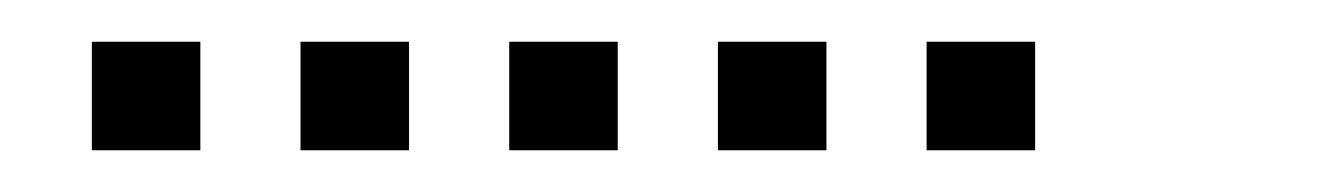

<svg xmlns="http://www.w3.org/2000/svg" viewBox="-20 -396 640 92"><path d="M25 -376Q24 -376 24 -376Q24 -376 24 -375V-325Q24 -324 24 -324Q24 -324 25 -324H75Q76 -324 76 -324Q76 -324 76 -325V-375Q76 -376 76 -376Q76 -376 75 -376ZM125 -376Q124 -376 124 -376Q124 -376 124 -375V-325Q124 -324 124 -324Q124 -324 125 -324H175Q176 -324 176 -324Q176 -324 176 -325V-375Q176 -376 176 -376Q176 -376 175 -376ZM225 -376Q224 -376 224 -376Q224 -376 224 -375V-325Q224 -324 224 -324Q224 -324 225 -324H275Q276 -324 276 -324Q276 -324 276 -325V-375Q276 -376 276 -376Q276 -376 275 -376ZM325 -376Q324 -376 324 -376Q324 -376 324 -375V-325Q324 -324 324 -324Q324 -324 325 -324H375Q376 -324 376 -324Q376 -324 376 -325V-375Q376 -376 376 -376Q376 -376 375 -376ZM425 -376Q424 -376 424 -376Q424 -376 424 -375V-325Q424 -324 424 -324Q424 -324 425 -324H475Q476 -324 476 -324Q476 -324 476 -325V-375Q476 -376 476 -376Q476 -376 475 -376Z"/></svg>

Font: Doto
Style: Regular
Weight: 400
Monospace: yes
Version: Version 1.000